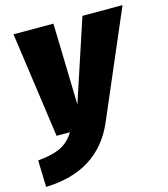

<svg xmlns="http://www.w3.org/2000/svg" viewBox="-134 -623 821 939"><g transform="rotate(-15 276.5 -153.0)"><path d="M574 -534H371L235 -122L224 -534H22L97 0H165C127 60 81 83 -21 93L-17 228C159 223 281 148 345 0Z"/></g></svg>

Font: Fira Sans Heavy
Style: Italic
Weight: 900
Italic angle: -8°
Designer: bBox Type GmbH & Carrois Corporate GbR & Edenspiekermann AG
Foundry: bBox Type GmbH & Carrois Corporate GbR & Edenspiekermann AG
Version: Version 4.301;PS 004.301;hotconv 1.0.88;makeotf.lib2.5.64775